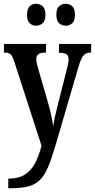

<svg xmlns="http://www.w3.org/2000/svg" viewBox="-20 -770 505 1022"><path d="M24 181Q78 181 112 159.5Q146 138 166.5 99Q187 60 201 6L57 -439Q47 -471 36.5 -480.5Q26 -490 5 -490H1V-536H225V-490H221Q194 -490 183.5 -480.5Q173 -471 173 -457Q173 -445 176.5 -429.5Q180 -414 186 -395L232 -236Q245 -192 252.5 -157Q260 -122 263 -98Q271 -149 286 -205L335 -399Q339 -412 342 -427Q345 -442 345 -455Q345 -475 333.5 -481.5Q322 -488 298 -489L294 -490V-536H465V-490H462Q439 -490 425.5 -476Q412 -462 399 -418L278 -5Q257 67 238.5 113Q220 159 195.5 185Q171 211 133 221.5Q95 232 36 232H24ZM331 -633Q310 -633 295 -646Q280 -659 280 -691Q280 -724 295 -737Q310 -750 331 -750Q349 -750 364 -737Q379 -724 379 -691Q379 -659 364 -646Q349 -633 331 -633ZM172 -633Q153 -633 138.5 -646Q124 -659 124 -691Q124 -724 138.5 -737Q153 -750 172 -750Q191 -750 206.5 -737Q222 -724 222 -691Q222 -659 206.5 -646Q191 -633 172 -633Z"/></svg>

Font: Noto Serif Georgian ExtraCondensed SemiBold
Style: Regular
Weight: 600
Width: 2
Designer: Monotype Design Team, Akaki Razmadze
Foundry: Google LLC
Version: Version 2.003; ttfautohint (v1.8.4.7-5d5b)